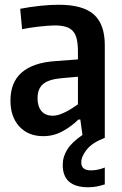

<svg xmlns="http://www.w3.org/2000/svg" viewBox="-20 -568 514 808"><path d="M351 220Q244 220 244 126Q244 91 263.5 60.5Q283 30 327 0L318 -65H310Q282 -37 244 -16Q206 5 162 5Q99 5 61.5 -35.5Q24 -76 24 -145Q24 -298 214 -311L308 -318V-350Q308 -382 303 -403.5Q298 -425 286.5 -437.5Q275 -450 256 -455.5Q237 -461 209 -461Q197 -461 179.5 -459.5Q162 -458 143 -456Q124 -454 105.5 -451Q87 -448 73 -445L65 -531Q106 -539 148.5 -543.5Q191 -548 227 -548Q329 -548 375 -507Q421 -466 421 -378V12Q369 32 345.5 61Q322 90 322 116Q322 149 363 149Q378 149 393.5 145.5Q409 142 421 137V208Q402 214 386 217Q370 220 351 220ZM203 -81Q216 -81 230.5 -86Q245 -91 258.5 -98Q272 -105 285 -113.5Q298 -122 308 -129V-245L239 -239Q184 -234 161 -214Q138 -194 138 -155Q138 -120 154.5 -100.5Q171 -81 203 -81Z"/></svg>

Font: Encode Sans Compressed
Style: SemiBold
Weight: 600
Designer: Pablo Impallari, Andres Torresi
Foundry: Pablo Impallari, Andres Torresi
Version: Version 1.000; ttfautohint (v1.00) -l 8 -r 50 -G 200 -x 14 -